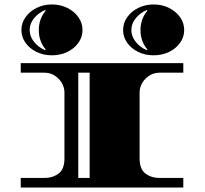

<svg xmlns="http://www.w3.org/2000/svg" viewBox="-20 -841 921 861"><path d="M73 0V-43H179Q216 -43 242.5 -62.5Q269 -82 269 -131V-425Q269 -461 242.5 -488Q216 -515 179 -515H73V-558H802V-515H696Q659 -515 632.5 -488Q606 -461 606 -425V-131Q606 -82 632.5 -62.5Q659 -43 696 -43H802V0ZM331 -43H382V-515H331ZM668 -593Q631 -593 600 -608Q569 -623 550.5 -649Q532 -675 532 -706Q532 -738 550.5 -764Q569 -790 600 -805.5Q631 -821 668 -821Q707 -821 738 -805.5Q769 -790 787.5 -764Q806 -738 806 -706Q806 -675 787.5 -649Q769 -623 738 -608Q707 -593 668 -593ZM212 -593Q175 -593 144 -608Q113 -623 94.5 -649Q76 -675 76 -706Q76 -738 94.5 -764Q113 -790 144 -805.5Q175 -821 212 -821Q251 -821 282 -805.5Q313 -790 331.5 -764Q350 -738 350 -706Q350 -675 331.5 -649Q313 -623 282 -608Q251 -593 212 -593ZM182 -616 185 -619Q171 -635 162.5 -657Q154 -679 154 -706Q154 -733 162.5 -755Q171 -777 185 -793L182 -796Q152 -783 132.5 -759Q113 -735 113 -706Q113 -678 132.5 -653.5Q152 -629 182 -616ZM638 -616 641 -619Q627 -635 618.5 -657Q610 -679 610 -706Q610 -733 618.5 -755Q627 -777 641 -793L638 -796Q608 -783 588.5 -759Q569 -735 569 -706Q569 -678 588.5 -653.5Q608 -629 638 -616Z"/></svg>

Font: Diplomata SC
Style: Regular
Weight: 400
Designer: Eduardo Rodriguez Tunni
Foundry: Eduardo Rodriguez Tunni
Version: Version 1.002; ttfautohint (v1.8.4.7-5d5b);gftools[0.9.23]